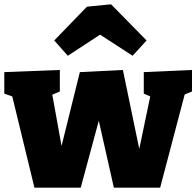

<svg xmlns="http://www.w3.org/2000/svg" viewBox="-24 -870 912 892"><path d="M644 -535 868 -545V-445L834 -431L720 2H505L435 -309L351 2H136L33 -422L-4 -435V-535L254 -545V-445L219 -430L262 -192L347 -535L547 -545L623 -178L674 -422L644 -435ZM291 -611 228 -682 380 -839 492 -850 657 -682 592 -611 441 -709Z"/></svg>

Font: Bitter Black
Style: Regular
Weight: 900
Designer: Sol Matas, and Bitter project Authors
Foundry: Sol Matas
Version: Version 2.001